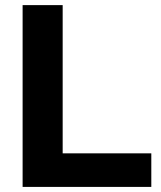

<svg xmlns="http://www.w3.org/2000/svg" viewBox="-20 -734 633 754"><path d="M226.1 -713.9V-131.8H574.2V0H68.8V-713.9Z"/></svg>

Font: XB Khoramshahr
Style: Bold
Weight: 700
Designer: Behnam
Foundry: Irmug
Version: Version 8.005 2009